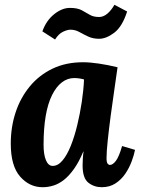

<svg xmlns="http://www.w3.org/2000/svg" viewBox="-20 -771 589 802"><path d="M327 -511Q355 -511 392.5 -505.5Q430 -500 471 -490Q466 -453 458 -399Q450 -345 442.5 -288.5Q435 -232 430 -184.5Q425 -137 425 -111Q425 -93 429.5 -87.5Q434 -82 439 -82Q451 -82 464 -99Q477 -116 490 -161L544 -145Q540 -124 530 -97Q520 -70 503.5 -45.5Q487 -21 462.5 -5Q438 11 405 11Q373 11 349 -8Q325 -27 325 -80Q325 -93 326 -109Q327 -125 329 -138H328Q310 -95 289.5 -66Q269 -37 247.5 -20Q226 -3 203.5 4Q181 11 158 11Q103 11 64 -33.5Q25 -78 25 -171Q25 -240 45 -301Q65 -362 104 -409.5Q143 -457 199 -484Q255 -511 327 -511ZM290 -445Q262 -445 238.5 -427Q215 -409 197.5 -374Q180 -339 171 -287Q162 -235 162 -166Q162 -125 172 -101.5Q182 -78 200 -78Q222 -78 241 -100.5Q260 -123 275.5 -161.5Q291 -200 302.5 -247.5Q314 -295 321.5 -344.5Q329 -394 331 -439Q326 -441 313.5 -443Q301 -445 290 -445ZM210 -606 157 -640Q173 -685 206 -711.5Q239 -738 272 -738Q303 -738 321 -728.5Q339 -719 354.5 -709.5Q370 -700 394 -700Q412 -700 428.5 -714Q445 -728 458 -751L511 -723Q491 -660 457.5 -634.5Q424 -609 394 -609Q368 -609 348 -618.5Q328 -628 311 -637.5Q294 -647 274 -647Q262 -647 243.5 -638.5Q225 -630 210 -606Z"/></svg>

Font: Lora
Style: Bold Italic
Weight: 700
Italic angle: -3°
Designer: Olga Karpushina, Alexei Vanyashin (Cyrillic)
Foundry: Cyreal
Version: Version 3.004